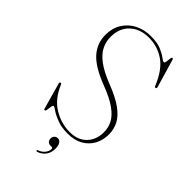

<svg xmlns="http://www.w3.org/2000/svg" viewBox="-275 -796 1090 1090"><g transform="rotate(45 270.0 -251.0)"><path d="M308 14Q256 14 221 0.2Q186 -13.5 166.2 -27.2Q146.5 -41 140.5 -41Q135 -41 133 -27.8Q131 -14.5 129 -1Q127 12.5 120.5 12.5Q116 12.5 114 5.5L70 -151.5Q68 -160 74 -162Q80 -164.5 83.5 -156.5Q117 -75.5 178.2 -38Q239.5 -0.5 308.5 -0.5Q373 -0.5 410 -38Q447 -75.5 447.5 -136.5Q448 -171.5 432 -204Q416 -236.5 374.8 -266.5Q333.5 -296.5 258.5 -325Q150.5 -366.5 106.2 -416.8Q62 -467 62 -534Q62 -588.5 87 -628.5Q112 -668.5 154.5 -690.2Q197 -712 249.5 -712Q301.5 -712 333 -698.8Q364.5 -685.5 381.5 -672.2Q398.5 -659 406.5 -659Q412.5 -659 414.2 -672Q416 -685 417.5 -698Q419 -711 424.5 -711Q429 -711 431.5 -704L481.5 -534Q484 -525.5 478 -523Q471.5 -520.5 467.5 -528.5Q430 -621 374 -659.5Q318 -698 248 -698Q178.5 -698 134.8 -657.8Q91 -617.5 91 -546.5Q91 -509 107.5 -475.5Q124 -442 164.5 -411.5Q205 -381 277 -353Q353.5 -323.5 397 -291.8Q440.5 -260 458.5 -224.8Q476.5 -189.5 476.5 -148Q476.5 -103.5 457 -66.8Q437.5 -30 400 -8Q362.5 14 308 14ZM287.5 131Q273 131 265.5 122.8Q258 114.5 258 102Q258 88.5 266.2 80Q274.5 71.5 286.5 71.5Q300.5 71.5 309.8 84.2Q319 97 319 124.5Q319 157 302 178.8Q285 200.5 259 209Q252 211 250 206.5Q248 202 254.5 200Q278 192 291.2 175Q304.5 158 304.5 141Q304.5 131 296 131Z"/></g></svg>

Font: Fraunces 72pt S000 Thin
Style: Regular
Weight: 100
Version: Version 1.000; ttfautohint (v1.8.3)